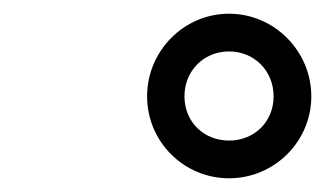

<svg xmlns="http://www.w3.org/2000/svg" viewBox="-20 -820 474 280"><path d="M194.5 -679.5C194.5 -613.5 248 -560 314 -560C380 -560 434 -613.5 434 -679.5C434 -745.5 380 -800 314 -800C248 -800 194.5 -745.5 194.5 -679.5ZM249 -679.5C249 -716.5 277 -745 314 -745C351 -745 379 -716.5 379 -679.5C379 -642.5 351 -615 314 -615C277 -615 249 -642.5 249 -679.5Z"/></svg>

Font: Bodoni* 36pt Fatface
Style: Italic
Weight: 900
Italic angle: -13°
Version: Version 2.3